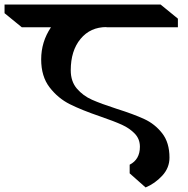

<svg xmlns="http://www.w3.org/2000/svg" viewBox="-86 -806 826 844"><path d="M225 -497Q225 -448 252 -416.5Q279 -385 318.5 -367.5Q358 -350 426 -328Q502 -304 548.5 -282.5Q595 -261 627 -220Q659 -179 659 -113Q659 -68 627 -33.5Q595 1 554 18L484 -44V-82Q529 -105 529 -161Q529 -195 506.5 -218.5Q484 -242 450 -257.5Q416 -273 355 -294Q273 -322 221 -348Q169 -374 132 -422Q95 -470 95 -545Q95 -622 138 -686H10L-66 -748V-786H620L696 -724V-686H381L382 -687Q311 -687 268 -635Q225 -583 225 -497Z"/></svg>

Font: Inknut Antiqua
Style: Regular
Weight: 400
Designer: Claus Eggers Sørensen
Foundry: Claus Eggers Sørensen
Version: Version 1.003; ttfautohint (v1.8.2) -l 8 -r 50 -G 200 -x 14 